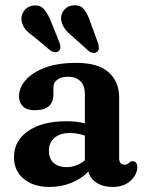

<svg xmlns="http://www.w3.org/2000/svg" viewBox="-20 -711 558 742"><path d="M34 -103.5Q34 -167 88.8 -204.8Q143.5 -242.5 237 -242.5Q275.5 -242.5 308 -234.5V-347.5Q308 -379.5 290.8 -397Q273.5 -414.5 243.5 -414.5Q216.5 -414.5 201.5 -403.2Q186.5 -392 186.5 -375V-347Q186.5 -285 115 -285Q83.5 -285 68.5 -299.8Q53.5 -314.5 53.5 -339.5Q53.5 -371.5 78.8 -401Q104 -430.5 153.2 -449.2Q202.5 -468 275.5 -468Q358.5 -468 399.5 -432Q440.5 -396 440.5 -333.5V-98Q440.5 -88 445.5 -81.2Q450.5 -74.5 461 -74.5Q467.5 -74.5 471.5 -76.8Q475.5 -79 479 -82Q481.5 -84.5 484.5 -86.2Q487.5 -88 491.5 -88Q510.5 -88 510.5 -64.5Q510.5 -37 484.8 -12.8Q459 11.5 415 11.5Q379 11.5 353.5 -4.5Q328 -20.5 321.5 -48Q294 -19.5 254.8 -4Q215.5 11.5 172 11.5Q109 11.5 71.5 -20Q34 -51.5 34 -103.5ZM169 -128.5Q169 -97.5 187.8 -81.2Q206.5 -65 236 -65Q276.5 -65 308 -91.5V-187Q280 -197 250 -197Q213 -197 191 -178.8Q169 -160.5 169 -128.5ZM331 -620.5 359 -544Q362 -533.5 362 -525Q362 -516.5 355 -510.5Q348.5 -505.5 339.2 -506.8Q330 -508 322 -514.5L260.5 -570Q218.5 -602.5 216 -637.5Q215 -658 228.8 -673.8Q242.5 -689.5 265.5 -690.5Q293 -692 307 -672.2Q321 -652.5 331 -620.5ZM179 -623.5 209.5 -547.5Q213 -537.5 213.5 -528.8Q214 -520 207.5 -514Q201 -508.5 191.8 -509.5Q182.5 -510.5 174.5 -516L111.5 -569Q88.5 -584.5 77 -599.2Q65.5 -614 63 -633.5Q61 -654 73.8 -670.5Q86.5 -687 109 -689.5Q136.5 -692.5 151.8 -673.5Q167 -654.5 179 -623.5Z"/></svg>

Font: Fraunces 72pt SuperSoft SemiBold
Style: Regular
Weight: 600
Version: Version 1.000;[b76b70a41]